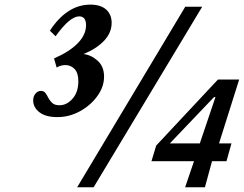

<svg xmlns="http://www.w3.org/2000/svg" viewBox="-20 -790 1029 810"><path d="M305.5 0 761.5 -761.5H833L375 0ZM619 -110 639 -176 899.5 -454.5H989L904 -185H956.5L935.5 -110H874.5L844.5 0H761L798.5 -110ZM696.5 -185H823L889 -380.5H883ZM222 -296Q172.5 -296 146.2 -316.5Q120 -337 120 -366.5Q120 -384 129.8 -395.2Q139.5 -406.5 152.5 -406.5Q165.5 -406.5 172 -397.2Q178.5 -388 184.5 -376.2Q190.5 -364.5 200.8 -355.2Q211 -346 231 -346Q262 -346 286.2 -373.8Q310.5 -401.5 310.5 -447Q310.5 -482.5 294.5 -499Q278.5 -515.5 256 -515.5Q246.5 -515.5 236.5 -512.8Q226.5 -510 219 -505L208 -543.5Q273.5 -572 308.2 -607.8Q343 -643.5 343 -684Q343 -702 335.8 -711.5Q328.5 -721 314 -721Q295.5 -721 271.2 -701.5Q247 -682 214.5 -637L190.5 -660.5Q225.5 -714.5 268.5 -742.5Q311.5 -770.5 361 -770.5Q404.5 -770.5 427.8 -749.8Q451 -729 451 -693.5Q451 -652 419.2 -618.2Q387.5 -584.5 332.5 -562Q365 -558 392 -533.8Q419 -509.5 419 -466.5Q419 -424 390.8 -384.8Q362.5 -345.5 317.5 -320.8Q272.5 -296 222 -296Z"/></svg>

Font: Libre Caslon Condensed
Style: Italic
Weight: 400
Italic angle: -22.583°
Designer: Pablo Impallari, Rodrigo Fuenzalida, Katja Schimmel, Ertekin Erdin
Foundry: Pablo Impallari, Rodrigo Fuenzalida
Version: Version 2.000;gftools[0.9.33]